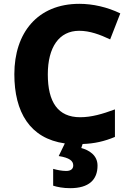

<svg xmlns="http://www.w3.org/2000/svg" viewBox="-20 -810 683 1004"><path d="M490 56C490 1 445 -25 405 -36L412 -57C474 -59 526 -71 581 -94V-238C516 -214 459 -197 399 -197C283 -197 230 -276 230 -421C230 -563 289 -649 394 -649C450 -649 503 -629 556 -604L609 -740C541 -773 465 -790 395 -790C176 -790 55 -638 55 -422C55 -224 136 -86 319 -60L287 6C343 15 363 31 363 55C363 75 348 84 326 84C305 84 279 79 258 73V161C280 168 310 174 347 174C445 174 490 130 490 56Z"/></svg>

Font: Noto Sans Malayalam UI ExtraBold
Style: Regular
Weight: 800
Designer: Jelle Bosma - Monotype Design Team
Foundry: Monotype Imaging Inc.
Version: Version 2.104